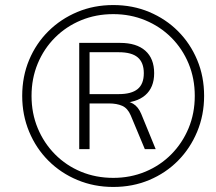

<svg xmlns="http://www.w3.org/2000/svg" viewBox="-20 -733 855 761"><path d="M429 8Q353 8 287 -19.5Q221 -47 172 -96Q123 -145 95.5 -211Q68 -277 68 -353Q68 -430 95.5 -495.5Q123 -561 172 -609.5Q221 -658 286.5 -685.5Q352 -713 429 -713Q506 -713 571.5 -685.5Q637 -658 685.5 -609.5Q734 -561 761.5 -495.5Q789 -430 789 -353Q789 -277 761.5 -211Q734 -145 685.5 -96Q637 -47 571.5 -19.5Q506 8 429 8ZM429 -28Q497 -28 556 -52.5Q615 -77 659 -121.5Q703 -166 727.5 -225Q752 -284 752 -353Q752 -422 727.5 -481Q703 -540 659 -584Q615 -628 556 -652.5Q497 -677 429 -677Q360 -677 301 -652.5Q242 -628 198 -584Q154 -540 129.5 -481Q105 -422 105 -353Q105 -284 129.5 -225Q154 -166 198 -121.5Q242 -77 301 -52.5Q360 -28 429 -28ZM294 -142V-563H456Q521 -563 556 -532Q591 -501 591 -443Q591 -386 555.5 -355.5Q520 -325 455 -325L458 -334Q487 -334 507.5 -322Q528 -310 540 -281L597 -142H554L498 -276Q486 -304 464.5 -313.5Q443 -323 412 -323H324L335 -332V-142ZM335 -360H451Q501 -360 525.5 -380Q550 -400 550 -443Q550 -485 526 -505.5Q502 -526 451 -526H335Z"/></svg>

Font: Mulish ExtraLight ExtraLight
Style: Italic
Weight: 250
Italic angle: -9°
Version: Version 3.603